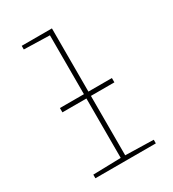

<svg xmlns="http://www.w3.org/2000/svg" viewBox="-184 -861 868 963"><g transform="rotate(-30 250.0 -380.0)"><path d="M82 0V-21L243 -25V-369H104V-394H243V-735L94 -739V-760H269V-394H405V-369H269V-25L432 -21V0Z"/></g></svg>

Font: Noto Sans Mono ExtraCondensed Thin
Style: Regular
Weight: 100
Width: 2
Designer: Monotype Design Team
Foundry: Monotype Imaging Inc.
Version: Version 2.014; ttfautohint (v1.8.4.7-5d5b)